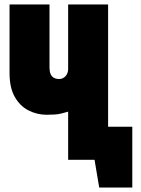

<svg xmlns="http://www.w3.org/2000/svg" viewBox="-20 -720 634 865"><path d="M378 -149V0H406L427 125H576V-149ZM467 -700H287V-409Q287 -400 284 -391.5Q281 -383 275.5 -377Q270 -371 262.5 -367.5Q255 -364 247 -364Q232 -364 222 -370Q212 -376 207.5 -387.5Q203 -399 203 -416V-700H23V-391Q23 -325 46.5 -283.5Q70 -242 108.5 -222.5Q147 -203 190 -203Q210 -203 225.5 -204Q241 -205 256 -208.5Q271 -212 287 -217V0H467Z"/></svg>

Font: Advent Pro Black
Style: Regular
Weight: 900
Version: Version 3.000